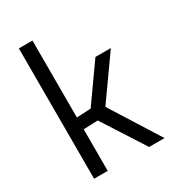

<svg xmlns="http://www.w3.org/2000/svg" viewBox="-175 -817 828 916"><g transform="rotate(-30 239.5 -359.0)"><path d="M147 0H72V-718H147V-294L225 -298L368 -500H453L290 -270L460 0H375L226 -232L147 -229Z"/></g></svg>

Font: Titillium Web[RUS by Daymarius]
Style: Regular
Weight: 400
Designer: Cyrillization by Daymarius
Foundry: Cyrillization by Daymarius
Version: Version 1.002 September 11, 2018